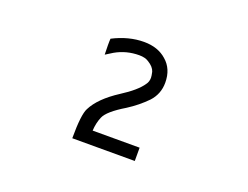

<svg xmlns="http://www.w3.org/2000/svg" viewBox="-81 -1141 1027 795"><g transform="rotate(20 432.5 -743.5)"><path d="M291 -505.9H566.4V-564.5H359.4Q361.3 -598.6 373 -626Q385.7 -657.2 459 -701.2Q504.9 -730.5 541 -767.6Q574.2 -803.7 574.2 -853.5Q574.2 -914.1 534.2 -948.2Q496.1 -982.4 434.6 -982.4Q367.2 -982.4 298.8 -947.3Q297.9 -939.5 297.9 -918Q297.9 -892.6 298.8 -877Q308.6 -883.8 330.1 -896.5Q377.9 -923.8 434.6 -923.8Q460.9 -923.8 476.6 -913.1Q502 -897.5 507.8 -877.9Q511.7 -860.4 511.7 -852.5Q511.7 -835 502 -822.3Q478.5 -787.1 414.1 -746.1Q334 -694.3 306.6 -639.6Q291 -610.4 291 -505.9Z"/></g></svg>

Font: OCR-B
Style: Regular
Weight: 400
Version: 1.1